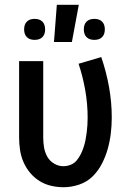

<svg xmlns="http://www.w3.org/2000/svg" viewBox="-20 -776 540 804"><path d="M246 8Q220 8 194 2Q168 -4 145.5 -18Q123 -32 106 -52.5Q89 -73 78.5 -97Q68 -121 64 -147.5Q60 -174 60 -200V-520H161V-200Q161 -179 164.5 -158.5Q168 -138 178 -120Q188 -102 206.5 -91Q225 -80 245 -80Q261 -80 276 -86Q291 -92 301 -104Q311 -116 318 -130Q325 -144 330 -159Q335 -174 338 -189.5Q341 -205 343 -220.5Q345 -236 346 -252Q347 -268 347 -283Q347 -341 337 -398Q327 -455 309 -509L404 -537Q425 -476 436.5 -412Q448 -348 448 -284Q448 -250 444 -217Q440 -184 431 -152Q422 -120 406.5 -90Q391 -60 367.5 -37Q344 -14 311.5 -3Q279 8 246 8ZM375 -609Q366 -609 357.5 -611.5Q349 -614 342.5 -620.5Q336 -627 333.5 -635.5Q331 -644 331 -653Q331 -662 333.5 -670.5Q336 -679 342.5 -685.5Q349 -692 357.5 -694.5Q366 -697 375 -697Q384 -697 392.5 -694.5Q401 -692 407.5 -685.5Q414 -679 416.5 -670.5Q419 -662 419 -653Q419 -644 416.5 -635.5Q414 -627 407.5 -620.5Q401 -614 392.5 -611.5Q384 -609 375 -609ZM125 -609Q116 -609 107.5 -611.5Q99 -614 92.5 -620.5Q86 -627 83.5 -635.5Q81 -644 81 -653Q81 -662 83.5 -670.5Q86 -679 92.5 -685.5Q99 -692 107.5 -694.5Q116 -697 125 -697Q134 -697 142.5 -694.5Q151 -692 157.5 -685.5Q164 -679 166.5 -670.5Q169 -662 169 -653Q169 -644 166.5 -635.5Q164 -627 157.5 -620.5Q151 -614 142.5 -611.5Q134 -609 125 -609ZM206 -600 218 -756H310L281 -600Z"/></svg>

Font: Iosevka Custom Semibold
Style: Regular
Weight: 600
Designer: Belleve Invis
Foundry: Belleve Invis
Version: Version 27.0.2; ttfautohint (v1.8.4)